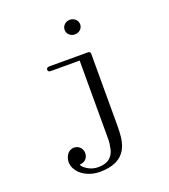

<svg xmlns="http://www.w3.org/2000/svg" viewBox="-163 -840 1027 1164"><g transform="rotate(-20 350.0 -258.5)"><path d="M458 -500Q475.1 -500 475.1 -484.9V-30.8Q475.1 42 467.8 75.2Q445.3 182.6 335.4 201.7Q310.5 206.1 280.8 206.1Q231 206.1 189.9 184.3Q148.9 162.6 131.1 126.2Q113.3 89.8 128.9 51.8Q138.7 28.3 158.7 19Q178.7 9.8 200.2 17.1Q220.2 24.4 229.5 43.7Q238.8 63 232.9 84Q222.7 119.6 180.2 123Q181.2 136.2 211.9 156Q242.7 175.8 280.8 175.8Q304.7 175.8 323.5 170.2Q342.3 164.6 354.2 154.8Q366.2 145 374.5 131.3Q382.8 117.7 386.7 101.1Q390.6 84.5 393.1 66.2Q395.5 47.9 395 28.3Q394.5 8.8 395 -10.7Q395 -23.9 395 -30.8V-470.2H209Q190.9 -470.2 190.9 -484.9Q190.9 -491.7 195.8 -495.8Q200.7 -500 209 -500ZM422.9 -723.1Q443.8 -723.1 458.5 -709.5Q473.1 -695.8 473.1 -675.8Q473.1 -655.8 458.5 -642.3Q443.8 -628.9 422.9 -628.9Q402.3 -628.9 387.7 -642.3Q373 -655.8 373 -675.8Q373 -695.8 387.7 -709.5Q402.3 -723.1 422.9 -723.1Z"/></g></svg>

Font: Director Light
Style: Regular
Weight: 100
Designer: Ange Degheest & May Jolivet & Justine Herbel
Foundry: Velvetyne Type Foundry
Version: Version 1.000;FEAKit 1.0